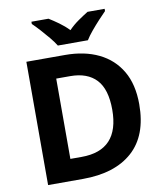

<svg xmlns="http://www.w3.org/2000/svg" viewBox="-99 -1014 937 1095"><g transform="rotate(-10 370.0 -467.0)"><path d="M682 -364Q682 -183 579.5 -91.5Q477 0 292 0H90V-714H314Q426 -714 508.5 -674Q591 -634 636.5 -556.5Q682 -479 682 -364ZM525 -360Q525 -479 473 -534.5Q421 -590 322 -590H241V-125H306Q525 -125 525 -360ZM283 -774Q269 -797 246.5 -824Q224 -851 200.5 -877Q177 -903 158 -921V-934H257Q283 -918 313 -896.5Q343 -875 369 -848Q395 -875 426 -896.5Q457 -918 483 -934H582V-921Q564 -903 540 -877Q516 -851 493.5 -824Q471 -797 457 -774Z"/></g></svg>

Font: Noto Sans Duployan
Style: Bold
Weight: 700
Designer: David Corbett
Foundry: David Corbett
Version: Version 3.001